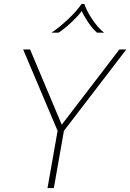

<svg xmlns="http://www.w3.org/2000/svg" viewBox="-20 -950 658 970"><path d="M271 -289 97 -700H132L292 -320L583 -700H618L303 -289L252 0H220ZM392 -930H406Q419 -892 448.5 -849Q478 -806 506 -785H470Q447 -805 424 -839.5Q401 -874 393 -895Q381 -876 344 -840.5Q307 -805 276 -785H240Q277 -809 322 -851Q367 -893 392 -930Z"/></svg>

Font: KoHo ExtraLight
Style: Italic
Weight: 275
Italic angle: -10°
Version: Version 1.000; ttfautohint (v1.6)